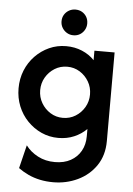

<svg xmlns="http://www.w3.org/2000/svg" viewBox="-57 -646 630 909"><g transform="rotate(5 258.5 -191.0)"><path d="M229.9 220.8Q197.2 220.8 167.4 214.6Q137.5 208.3 111.5 196.2Q85.4 184 63.9 168.1L91 57.6Q113.2 87.5 149 106.2Q184.7 125 229.9 125Q273.6 125 304.9 107.6Q336.1 90.3 353.1 60.1Q370.1 29.9 370.1 -9.7V-44.4Q345.1 -19.4 311.1 -4.9Q277.1 9.7 236.1 9.7Q193.1 9.7 155.6 -7.3Q118.1 -24.3 89.2 -54.2Q60.4 -84 44.4 -123.6Q28.5 -163.2 28.5 -208.3Q28.5 -253.5 44.4 -293.1Q60.4 -332.6 89.2 -362.5Q118.1 -392.4 155.6 -409.4Q193.1 -426.4 236.1 -426.4Q277.1 -426.4 311.8 -411.8Q346.5 -397.2 370.8 -371.5V-416.7H466.7V4.2Q466.7 72.2 433.7 120.8Q400.7 169.4 346.5 195.1Q292.4 220.8 229.9 220.8ZM249.3 -86.8Q282.6 -86.8 309.4 -103.5Q336.1 -120.1 352.1 -147.6Q368.1 -175 368.1 -208.3Q368.1 -241.7 352.1 -269.1Q336.1 -296.5 309.4 -313.2Q282.6 -329.9 250 -329.9Q216.7 -329.9 189.9 -313.2Q163.2 -296.5 147.2 -269.1Q131.2 -241.7 131.2 -208.3Q131.2 -175 147.2 -147.6Q163.2 -120.1 189.9 -103.5Q216.7 -86.8 249.3 -86.8ZM264.6 -480.6Q247.9 -480.6 234 -488.9Q220.1 -497.2 211.8 -511.1Q203.5 -525 203.5 -541.7Q203.5 -559.7 211.8 -573.3Q220.1 -586.8 234 -594.8Q247.9 -602.8 264.6 -602.8Q282.6 -602.8 296.2 -594.8Q309.7 -586.8 317.7 -573.3Q325.7 -559.7 325.7 -541.7Q325.7 -525 317.7 -511.1Q309.7 -497.2 296.2 -488.9Q282.6 -480.6 264.6 -480.6Z"/></g></svg>

Font: Afacad Flux SemiBold
Style: Regular
Weight: 600
Designer: Kristian Moeller
Foundry: Dicotype
Version: Version 1.100